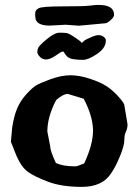

<svg xmlns="http://www.w3.org/2000/svg" viewBox="-20 -731 551 766"><path d="M178.2 -628.9Q123.5 -628.9 121.1 -661.1Q120.1 -667 120.4 -679Q120.6 -690.9 134.5 -698.2Q148.4 -705.6 231.9 -705.6Q315.4 -705.6 337.6 -708.5Q359.9 -711.4 373.5 -711.4Q434.6 -711.4 435.1 -672.4Q435.1 -662.6 421.1 -650.4Q407.2 -638.2 400.4 -638.2L294.9 -628.4L242.2 -632.3L178.7 -628.9ZM306.2 -559.6Q308.6 -561.5 314.9 -567.6Q321.3 -573.7 350.1 -585.4Q362.8 -590.8 373.5 -590.8Q386.7 -590.8 395.5 -582.5Q402.3 -576.7 402.3 -569.3Q402.3 -539.6 367.4 -515.9Q332.5 -492.2 311 -492.2Q289.6 -492.2 271.5 -495.1Q253.4 -498 244.9 -508.8Q236.3 -519.5 233.9 -524.9H227.5Q222.2 -523.4 203.1 -509.8Q180.2 -493.7 163.1 -493.7Q149.4 -493.7 139.6 -503.9Q129.4 -514.6 128.9 -522.5Q128.4 -530.3 132.3 -539.8Q136.2 -549.3 167 -575Q197.8 -600.6 217.8 -600.6Q237.8 -600.6 246.8 -598.9Q255.9 -597.2 277.3 -582.8Q298.8 -568.4 302 -564.7Q305.2 -561 306.2 -559.6ZM314 -336.9Q314 -336.9 250.5 -356.4Q231.4 -356 204.1 -332Q168.9 -264.6 168.9 -206.5L180.2 -147.9Q180.2 -128.9 203.1 -80.6Q231.4 -67.4 278.8 -67.4H281.7Q288.1 -67.4 315.9 -79.1Q351.1 -154.3 351.1 -209.5Q351.1 -211.9 351.1 -213.9Q349.1 -270.5 314 -336.9ZM475.6 -314 488.8 -234.9V-234.4Q488.8 -218.8 482.4 -206.1Q476.1 -193.4 476.1 -171.9Q476.1 -150.4 458.7 -107.9Q441.4 -65.4 422.4 -38.1Q387.2 14.6 306.6 14.6Q226.1 14.6 171.9 -5.9Q117.7 -26.4 91.8 -44.9Q65.9 -63.5 45.9 -108.9L23.4 -165.5L28.8 -223.6Q36.1 -269.5 48.6 -298.8Q61 -328.1 84.2 -354Q107.4 -379.9 123 -389.6Q138.7 -399.4 181.6 -415Q224.6 -430.7 261 -430.7Q297.4 -430.7 339.8 -416.5Q382.3 -402.3 405.8 -386.7Q429.2 -371.1 450.2 -348.1Q471.2 -325.2 475.6 -314Z"/></svg>

Font: Drukaatie burti
Style: Bold
Weight: 700
Version: Version 0.14